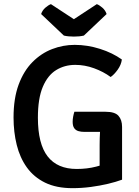

<svg xmlns="http://www.w3.org/2000/svg" viewBox="-20 -918 686 950"><path d="M583 -623.5Q579.5 -597 562.2 -573Q545 -549 527.5 -537Q491.5 -563.5 445.5 -580.2Q399.5 -597 352.5 -597Q299.5 -597 257.8 -571.2Q216 -545.5 191.8 -488.2Q167.5 -431 167.5 -335.5Q167.5 -206 215.8 -144Q264 -82 359.5 -82Q411.5 -82 455.5 -93.5Q499.5 -105 524 -114L584 -29Q554.5 -18 514.5 -8.5Q474.5 1 429.5 7Q384.5 13 338.5 13Q259 13 203.2 -14.2Q147.5 -41.5 113 -89.5Q78.5 -137.5 62.8 -201Q47 -264.5 47 -336.5Q47 -431 72.2 -499.2Q97.5 -567.5 140.8 -611Q184 -654.5 238 -675.2Q292 -696 349.5 -696Q412.5 -696 474.8 -676.2Q537 -656.5 583 -623.5ZM473 -200.5Q473 -235.5 475 -267.2Q477 -299 483.5 -324L584 -290V-29L473 -27ZM502.5 -365Q548.5 -365 566.2 -345Q584 -325 584 -290V-265.5H396.5Q381.5 -265.5 368.2 -269.2Q355 -273 347.2 -283.8Q339.5 -294.5 339.5 -315.5Q339.5 -327.5 342 -341Q344.5 -354.5 348 -365ZM459 -897.5Q471.5 -893 486.5 -880Q501.5 -867 507.5 -848.5L395 -742Q385 -739.5 372 -738.2Q359 -737 345.5 -737Q332 -737 319 -738.2Q306 -739.5 296 -742L183.5 -848.5Q189.5 -867 204.5 -880Q219.5 -893 232 -897.5L345.5 -823Z"/></svg>

Font: Signika Light Medium
Style: Regular
Weight: 500
Version: Version 2.003;gftools[0.9.32]